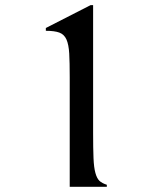

<svg xmlns="http://www.w3.org/2000/svg" viewBox="-20 -718 613 738"><path d="M248 -421.9Q248 -477.5 246.1 -512.2Q244.1 -546.9 235.4 -566.4Q226.6 -585.9 208 -592.8Q189.5 -599.6 156.2 -599.6V-610.4L328.1 -698.2H337.9V-208Q337.9 -147.5 339.4 -110.8Q340.8 -74.2 346.7 -53.2Q352.5 -32.2 362.3 -22.9Q372.1 -13.7 390.6 -7.8V0H248Z"/></svg>

Font: Padauk Grand Pro
Style: Regular
Weight: 400
Designer: Debbi Hosken
Foundry: SIL
Version: Version 2.8.2